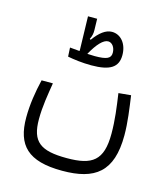

<svg xmlns="http://www.w3.org/2000/svg" viewBox="-112 -674 810 929"><g transform="rotate(15 293.0 -210.0)"><path d="M285.6 167C448.7 167 532.7 107.9 532.7 -76.7C532.7 -140.6 522.5 -209.5 513.7 -272.5L451.7 -266.6C461.4 -198.7 470.2 -136.7 470.2 -67.9C470.2 66.9 418.9 102.1 291.5 102.1C159.2 102.1 112.8 67.9 112.8 -45.4C112.8 -110.4 124 -171.4 133.3 -230H76.7C62 -168.5 51.3 -102.1 51.3 -37.1C51.3 101.1 113.3 167 285.6 167ZM289.6 -362.3C383.3 -362.3 422.9 -387.7 422.9 -448.7C422.9 -505.4 390.1 -544.9 345.7 -544.9C314.5 -544.9 284.2 -521.5 255.4 -481L250 -483.9C258.3 -499.5 261.2 -515.6 260.7 -530.3L259.3 -587.4H213.4L217.8 -417C217.3 -416 216.8 -415 216.3 -414.6C197.8 -416 180.2 -418 168.5 -418.9L170.9 -374C201.2 -368.2 244.6 -362.3 289.6 -362.3ZM257.3 -411.1C287.1 -465.3 315.9 -495.6 339.4 -495.6C359.9 -495.6 375 -474.1 375 -447.8C375 -419.4 355 -409.7 293.9 -409.7C284.7 -409.7 271.5 -410.2 257.3 -411.1Z"/></g></svg>

Font: Cascadia Code PL Light
Style: Regular
Weight: 300
Monospace: yes
Designer: Aaron Bell
Foundry: Saja Typeworks
Version: Version 2404.023